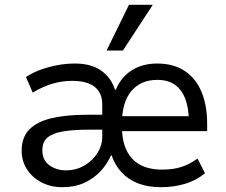

<svg xmlns="http://www.w3.org/2000/svg" viewBox="-20 -769 941 798"><path d="M238 9Q191 9 152.5 -11Q114 -31 92 -65.5Q70 -100 70 -142Q70 -199 102.5 -231.5Q135 -264 195.5 -278Q256 -292 339 -292H428V-230H346Q283 -230 240.5 -222.5Q198 -215 177 -197Q156 -179 156 -144Q156 -103 185.5 -82Q215 -61 254 -61Q296 -61 330.5 -81Q365 -101 385 -133Q405 -165 405 -200V-335Q405 -383 373.5 -408Q342 -433 280 -433Q238 -433 197.5 -421Q157 -409 116 -384L88 -449Q117 -468 151 -480Q185 -492 220.5 -498.5Q256 -505 291 -505Q359 -505 400.5 -475.5Q442 -446 458 -396H461Q485 -451 529.5 -478Q574 -505 633 -505Q700 -505 746.5 -475Q793 -445 817 -388.5Q841 -332 841 -254V-224H466V-286H785L765 -264Q765 -318 750.5 -357Q736 -396 707 -416.5Q678 -437 634 -437Q565 -437 526 -390.5Q487 -344 487 -258V-240Q487 -156 529 -110Q571 -64 654 -64Q699 -64 733.5 -75Q768 -86 801 -110L832 -49Q796 -19 749 -5Q702 9 649 9Q594 9 553.5 -7Q513 -23 485.5 -52.5Q458 -82 444 -123H441Q425 -86 396.5 -56Q368 -26 329 -8.5Q290 9 238 9ZM423 -559 516 -749H615L491 -559Z"/></svg>

Font: Nunito Sans 7pt SemiCondensed
Style: Regular
Weight: 400
Width: 4
Designer: Vernon Adams
Foundry: Vernon Adams
Version: Version 3.101;gftools[0.9.27]